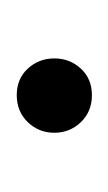

<svg xmlns="http://www.w3.org/2000/svg" viewBox="31 -152 132 235"><g transform="rotate(90 97.5 -35.0)"><path d="M143 -35Q143 -16 130 -2.5Q117 11 97 11Q77 11 64.5 -2.5Q52 -16 52 -35Q52 -54 64.5 -67.5Q77 -81 97 -81Q117 -81 130 -67.5Q143 -54 143 -35Z"/></g></svg>

Font: Fira Sans Condensed Light
Style: Regular
Weight: 300
Width: 3
Designer: bBox Type GmbH & Carrois Corporate GbR & Edenspiekermann AG
Foundry: bBox Type GmbH & Carrois Corporate GbR & Edenspiekermann AG
Version: Version 4.301